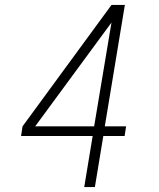

<svg xmlns="http://www.w3.org/2000/svg" viewBox="-20 -755 640 775"><path d="M363 0H320L354 -206H65L71 -245L430 -735H484L403 -245H489L483 -206H397ZM360 -245 430 -664 122 -245Z"/></svg>

Font: Iosevka Aile XLt Obl
Style: Regular
Weight: 200
Italic angle: -9°
Designer: Belleve Invis
Foundry: Belleve Invis
Version: Version 31.1.0; ttfautohint (v1.8.4)